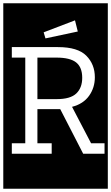

<svg xmlns="http://www.w3.org/2000/svg" viewBox="-32 -937 677 1170"><path d="M-12 213V-917H625V213ZM245 -703 442 -745 425 -813 234 -740ZM475 0H605V-64H523L407 -286Q476 -304 511 -353.5Q546 -403 546 -466Q546 -545 494 -597.5Q442 -650 321 -650H40V-586H122V-64H40V0H283V-64H196V-272H335ZM469 -463Q469 -402 433 -367.5Q397 -333 314 -333H196V-586H312Q395 -586 432 -556.5Q469 -527 469 -463Z"/></svg>

Font: Zilla Slab Highlight Regular
Style: Regular
Weight: 400
Designer: Typotheque Type Foundry
Foundry: Typotheque type foundry
Version: Version 1.1; 2017; ttfautohint (v1.6)